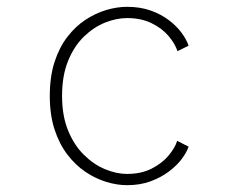

<svg xmlns="http://www.w3.org/2000/svg" viewBox="-20 -532 690 563"><path d="M352.5 11Q323.5 11 292 1.5Q260.5 -8 231 -27.8Q201.5 -47.5 177.8 -78.5Q154 -109.5 140 -152.2Q126 -195 126 -251Q126 -307.5 140 -350.5Q154 -393.5 177.8 -424.2Q201.5 -455 231 -474.2Q260.5 -493.5 292 -502.8Q323.5 -512 352.5 -512Q391 -512 421.5 -501.2Q452 -490.5 475 -473Q498 -455.5 512.5 -435.8Q527 -416 533 -398L500.5 -382Q493 -404.5 473.8 -427Q454.5 -449.5 424 -464.2Q393.5 -479 352.5 -479Q321.5 -479 288.2 -465.8Q255 -452.5 226.2 -424.8Q197.5 -397 179.8 -353.8Q162 -310.5 162 -251Q162 -192 179.8 -149Q197.5 -106 226.2 -77.8Q255 -49.5 288.2 -35.8Q321.5 -22 352.5 -22Q394 -22 424.5 -37.5Q455 -53 474 -75.5Q493 -98 499.5 -119L533 -102Q528 -86.5 513.8 -67Q499.5 -47.5 476.2 -29.8Q453 -12 422 -0.5Q391 11 352.5 11Z"/></svg>

Font: Trispace Thin
Style: Regular
Weight: 100
Designer: Tyler Finck
Foundry: Etcetera Type Company
Version: Version 1.210